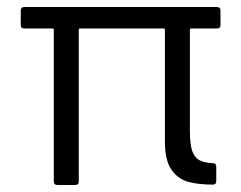

<svg xmlns="http://www.w3.org/2000/svg" viewBox="-20 -526 686 546"><path d="M597 -445H524Q520 -445 520 -441V-153Q520 -116 526.5 -97Q533 -78 547 -70.5Q561 -63 585 -62Q595 -62 595 -52V-11Q595 -1 585 -1Q544 -1 515 -9Q486 -17 467.5 -43.5Q449 -70 449 -122V-441Q449 -445 445 -445H208Q204 -445 204 -441V-10Q204 0 194 0H143Q133 0 133 -10V-441Q133 -445 129 -445H49Q39 -445 39 -455V-496Q39 -506 49 -506H597Q607 -506 607 -496V-455Q607 -445 597 -445Z"/></svg>

Font: Barlow
Style: Regular
Weight: 400
Designer: Jeremy Tribby
Foundry: Tribby Type
Version: Version 1.408;December 10, 2018;FontCreator 11.5.0.2430 64-b